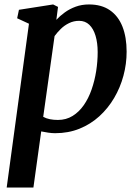

<svg xmlns="http://www.w3.org/2000/svg" viewBox="-20 -588 624 862"><path d="M10 254 110 -481.5 57 -506 65 -544 218.5 -568 240.5 -557 233 -499Q249 -516.5 270.8 -532.2Q292.5 -548 319.8 -558Q347 -568 379.5 -568Q436 -568 473.5 -542Q511 -516 529.8 -468.5Q548.5 -421 548.5 -356Q548.5 -301 534.2 -248Q520 -195 492.5 -148.2Q465 -101.5 426 -66Q387 -30.5 337 -10.2Q287 10 227.5 10Q212.5 10 196.2 7.5Q180 5 165 2L130 254ZM174 -63.5Q187.5 -56 204 -52.8Q220.5 -49.5 240 -49.5Q277 -49.5 306 -67.5Q335 -85.5 356.2 -116Q377.5 -146.5 391.2 -186Q405 -225.5 411.8 -268.8Q418.5 -312 418.5 -354Q418.5 -395.5 409 -427.2Q399.5 -459 381 -476.8Q362.5 -494.5 335 -494.5Q311 -494.5 290 -484.2Q269 -474 252.8 -458Q236.5 -442 225 -426Z"/></svg>

Font: Merriweather Light 18pt SemiBold
Style: Italic
Weight: 600
Italic angle: -7.8°
Version: Version 2.101